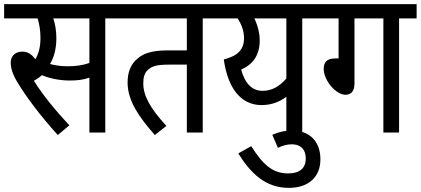

<svg xmlns="http://www.w3.org/2000/svg" viewBox="-20 -642 2038 930"><path d="M490 -553H574V-622H0V-553H162C170 -529 176 -495 176 -459C176 -414 167 -381 151 -355C134 -379 114 -392 89 -392C49 -392 32 -366 32 -339C32 -312 40 -283 67 -239C105 -177 170 -87 260 12L316 -35C254 -101 188 -180 144 -251C158 -258 171 -267 183 -278C217 -263 268 -252 316 -252C354 -252 383 -255 413 -266V0H490ZM306 -321C277 -321 248 -325 222 -332C240 -360 253 -403 253 -457C253 -493 247 -529 238 -553H413V-337C378 -325 347 -321 306 -321Z M962 -553H1046V-622H561V-553H885V-398H795C711 -398 668 -382 636 -349C611 -324 598 -288 598 -242C598 -153 655 -73 730 12L786 -32C704 -121 674 -181 674 -238C674 -267 680 -290 698 -305C719 -323 742 -329 803 -329H885V0H962Z M1528 -622H1034V-553H1131C1147 -529 1162 -495 1162 -458C1162 -399 1129 -371 1064 -354C1083 -217 1145 -133 1247 -133C1299 -133 1337 -151 1367 -173V0H1444V-553H1528ZM1148 -305C1206 -330 1238 -376 1238 -446C1238 -481 1228 -520 1212 -553H1367V-262C1338 -228 1301 -202 1252 -202C1201 -202 1167 -237 1148 -305Z M1299 11 1326 74C1348 64 1368 57 1394 57C1429 57 1461 75 1461 126C1461 174 1430 198 1376 198C1302 198 1255 158 1197 66L1134 101C1195 198 1266 268 1379 268C1477 268 1532 213 1532 130C1532 46 1483 -10 1393 -10C1363 -10 1329 -3 1299 11Z M1697 -553H1837V0H1913V-553H1998V-622H1515V-553H1620V-359H1604C1562 -359 1548 -339 1548 -309C1548 -251 1608 -183 1653 -183C1683 -183 1697 -203 1697 -238Z"/></svg>

Font: Noto Sans Condensed
Style: Italic
Weight: 400
Width: 3
Italic angle: -12°
Designer: Monotype Design Team
Foundry: Monotype Imaging Inc.
Version: Version 2.013